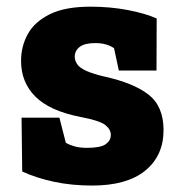

<svg xmlns="http://www.w3.org/2000/svg" viewBox="-20 -557 548 587"><path d="M261.7 10.3Q199.2 10.3 145.3 -1.2Q91.3 -12.7 47.9 -32.7L45.9 -197.3H161.6L181.2 -120.6Q191.4 -114.3 207.5 -109.6Q223.6 -105 246.1 -105Q287.6 -105 303.2 -116.2Q318.8 -127.4 318.8 -144.5Q318.8 -161.6 301.3 -175.3Q283.7 -188.5 225.1 -199.7Q132.3 -217.8 88.4 -261.5Q44.4 -305.2 44.4 -370.6Q44.4 -415.5 64.9 -452.6Q85.4 -490.2 132.1 -513.4Q178.7 -536.6 256.8 -536.6Q316.4 -536.6 370.4 -526.4Q424.3 -516.1 459 -500.5L458.5 -341.3H343.3L328.6 -409.7Q305.7 -425.3 271.5 -425.3Q238.8 -425.3 223.6 -413.6Q208.5 -401.9 208.5 -383.3Q208.5 -373 215.3 -361.8Q222.7 -349.6 245.1 -339.8Q267.6 -330.1 298.3 -323.2Q388.7 -303.2 434.3 -267.6Q480 -231.9 480 -159.2Q480 -81.1 424.1 -35.4Q368.2 10.3 261.7 10.3Z"/></svg>

Font: Hanuman Black
Style: Regular
Weight: 900
Designer: Danh Hong
Version: Version 8.002; ttfautohint (v1.8.3)